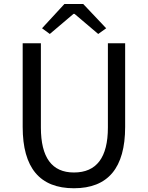

<svg xmlns="http://www.w3.org/2000/svg" viewBox="-20 -956 761 988"><path d="M96.7 -302.7V-733.4H190.4V-299.8Q190.4 -68.4 360.4 -68.4Q535.2 -68.4 535.2 -299.8V-733.4H624V-302.7Q624 12.7 360.4 12.7Q96.7 12.7 96.7 -302.7ZM196.3 -810.5 311.5 -935.5H408.2L526.4 -810.5L485.4 -781.2L363.3 -884.8H358.4L236.3 -781.2Z"/></svg>

Font: Gen Shin Gothic Regular
Style: Regular
Weight: 400
Designer: [Source Han Sans]
Ryoko NISHIZUKA  (kana & ideographs); Paul D. Hunt (Latin, Greek & Cyrillic); Wenlong ZHANG  (bopomofo
Version: Version 1.002.20150607